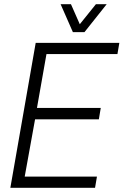

<svg xmlns="http://www.w3.org/2000/svg" viewBox="-20 -889 585 909"><path d="M29 0 149 -686H545L536 -633H200L155 -378H457L448 -324H146L97 -53H439L430 0ZM485 -869 380 -737H325L267 -869H316L368 -751H339L434 -869Z"/></svg>

Font: Archivo Condensed ExtraLight
Style: Italic
Weight: 250
Width: 3
Italic angle: -10°
Designer: Hector Gatti
Foundry: Omnibus-Type
Version: Version 2.001